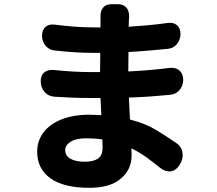

<svg xmlns="http://www.w3.org/2000/svg" viewBox="-20 -833 1040 919"><path d="M470 -166Q432 -171 391 -171Q344 -171 318 -154.5Q292 -138 292 -115Q292 -88 316.5 -73.5Q341 -59 387 -59Q426 -59 448.5 -73.5Q471 -88 471 -128ZM175 -442Q174 -471 191.5 -486Q209 -501 238 -498Q286 -493 330.5 -490.5Q375 -488 412 -488H459L460 -580H426Q379 -580 335 -583Q291 -586 245 -591Q217 -593 199.5 -612.5Q182 -632 181 -661Q181 -689 197.5 -704Q214 -719 242 -715Q290 -709 335 -705.5Q380 -702 425 -702H461V-742Q461 -743 461 -746.5Q461 -750 461 -752Q460 -780 473.5 -796.5Q487 -813 515 -813H544Q571 -813 585 -796.5Q599 -780 598 -752Q598 -750 598 -747Q598 -744 597 -741L596 -705Q642 -708 687 -712Q732 -716 782 -723Q810 -727 827 -712.5Q844 -698 844 -669Q843 -641 826 -621Q809 -601 781 -599Q738 -595 692.5 -591Q647 -587 595 -584L594 -491Q653 -494 698.5 -498Q744 -502 792 -508Q822 -511 839.5 -495Q857 -479 857 -450Q856 -421 838.5 -401Q821 -381 792 -379Q741 -374 697 -371Q653 -368 597 -366L602 -261Q676 -242 727 -211Q778 -180 823 -149Q849 -132 853.5 -102.5Q858 -73 841 -46L839 -43Q822 -16 796.5 -13Q771 -10 746 -30Q714 -56 681 -80Q648 -104 609 -123L610 -89Q610 -22 558.5 22Q507 66 408 66Q285 66 221.5 20.5Q158 -25 158 -107Q158 -159 188 -199Q218 -239 274.5 -261.5Q331 -284 409 -284L465 -282L461 -364H411Q369 -364 327.5 -365.5Q286 -367 241 -370Q212 -372 194 -392Q176 -412 175 -442Z"/></svg>

Font: Chiron GoRound TC EB
Style: Regular
Weight: 700
Designer: Ryoko NISHIZUKA 西塚涼子 (kana, bopomofo & ideographs); Paul D. Hunt (Latin, Greek & Cyrillic); Sandoll Communications 산돌커뮤니
Foundry: Adobe
Version: Version 1.000;hotconv 1.1.1;makeotfexe 2.6.0